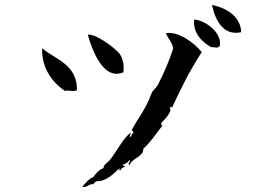

<svg xmlns="http://www.w3.org/2000/svg" viewBox="-20 -766 1040 788"><path d="M970 -634C967 -698 913 -732 850 -746C863 -683 897 -617 970 -634ZM882 -578C892 -628 829 -681 777 -686C771 -630 809 -594 847 -572C857 -575 873 -564 882 -578ZM486 -469C491 -496 484 -527 471 -545C455 -567 374 -628 340 -624C352 -583 370 -533 396 -500C419 -470 449 -454 486 -469ZM808 -552C775 -593 711 -638 661 -630C666 -611 696 -583 689 -561C676 -521 651 -461 627 -416C620 -404 607 -396 602 -383C579 -318 542 -275 520 -231C525 -230 528 -226 527 -218C517 -219 523 -201 512 -205L517 -221C489 -205 462 -149 433 -112C422 -97 404 -91 405 -76C386 -70 369 -50 364 -40C344 -32 332 -15 318 0C333 8 346 -14 364 -10C365 -17 372 -17 374 -22C419 -20 450 -58 471 -76C471 -76 467 -66 474 -66C477 -79 489 -76 493 -85C493 -85 484 -84 484 -90C497 -94 502 -98 512 -109C519 -101 500 -96 512 -89C523 -118 570 -123 568 -155C598 -183 621 -217 646 -250C640 -253 642 -259 643 -264C653 -270 689 -312 677 -320C678 -325 681 -332 686 -324C723 -405 760 -478 808 -552ZM296 -396C296 -442 280 -471 258 -493C228 -523 186 -540 153 -568C150 -486 195 -428 246 -393C269 -398 274 -387 296 -396Z"/></svg>

Font: Yuji Syuku Std R
Style: Regular
Weight: 400
Designer: Kataoka Yuji
Foundry: Kinuta Font Factory
Version: Version 3.000;hotconv 1.0.111;makeotfexe 2.5.65597